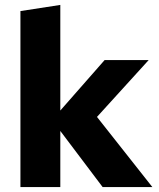

<svg xmlns="http://www.w3.org/2000/svg" viewBox="-20 -760 644 780"><path d="M63 0V-715L225 -740V-311L405 -516H584L374 -285L599 0H397L225 -228V0Z"/></svg>

Font: Red Hat Text VF
Style: Regular
Weight: 300
Designer: Pentagram, MCKL
Foundry: Pentagram, MCKL
Version: Version 1.023